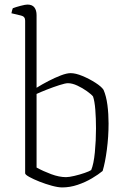

<svg xmlns="http://www.w3.org/2000/svg" viewBox="-20 -820 550 840"><path d="M252 0Q234 0 206.5 -7.5Q179 -15 152.5 -25.5Q126 -36 108 -46Q90 -56 90 -62V-730Q90 -748 72 -752L30 -762Q31 -769 33 -775Q35 -781 36 -784Q49 -789 70 -794.5Q91 -800 100 -800Q121 -800 130.5 -787.5Q140 -775 140 -754V-436Q164 -451 192 -465.5Q220 -480 246 -490Q272 -500 289 -500Q311 -500 341 -487.5Q371 -475 397.5 -458Q424 -441 433 -427Q445 -399 450 -360.5Q455 -322 455 -280Q455 -222 447.5 -165Q440 -108 429 -72Q411 -57 382.5 -40Q354 -23 320 -11.5Q286 0 252 0ZM269 -45Q282 -45 305.5 -50.5Q329 -56 350.5 -63.5Q372 -71 379 -76Q390 -102 395 -153.5Q400 -205 400 -258Q400 -302 397 -340Q394 -378 387 -398Q380 -407 360.5 -421Q341 -435 318.5 -445.5Q296 -456 277 -456Q266 -456 239.5 -447.5Q213 -439 185 -428Q157 -417 140 -409V-87Q169 -71 204 -58Q239 -45 269 -45Z"/></svg>

Font: Texturina 72pt Thin
Style: Regular
Weight: 100
Designer: Guillermo Torres Carreño
Foundry: Omnibus-Type
Version: Version 1.002; ttfautohint (v1.8.3)